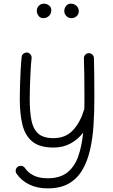

<svg xmlns="http://www.w3.org/2000/svg" viewBox="-20 -788 615 1047"><path d="M127.9 -501.5Q139.2 -500 146.2 -491.2Q153.3 -482.4 152.3 -471.2Q148.9 -440.4 146.7 -399.7Q144.5 -358.9 143.3 -318.6Q142.1 -278.3 142.1 -248.5Q142.1 -179.7 151.4 -132.1Q160.6 -84.5 188.5 -59.6Q216.3 -34.7 271.5 -34.7Q337.4 -34.7 377.4 -77.4Q417.5 -120.1 437 -186.5Q438 -189.9 439.9 -192.4Q440.4 -210.4 440.4 -229Q440.4 -247.6 440.4 -266.6Q440.4 -325.7 439.7 -380.4Q439 -435.1 437.5 -469.2Q437 -480.5 444.6 -489Q452.1 -497.6 463.4 -498Q474.6 -498.5 483.2 -490.7Q491.7 -482.9 492.2 -471.7Q493.2 -437 493.9 -381.8Q494.6 -326.7 494.6 -254.9Q494.6 -178.2 490 -105.5Q485.4 -32.7 470.9 29.8Q456.5 92.3 428.7 139.4Q400.9 186.5 355 212.9Q309.1 239.3 240.2 239.3Q182.6 239.3 139.4 218Q96.2 196.8 70.3 159.2Q64 149.4 65.9 138.4Q67.9 127.4 77.1 121.1Q86.9 114.7 98.1 116.7Q109.4 118.7 115.7 127.9Q133.8 154.8 164.6 169.4Q195.3 184.1 240.2 184.1Q307.1 184.1 346.9 152.6Q386.7 121.1 406.5 64.9Q426.3 8.8 433.6 -64.9Q405.3 -27.8 364.7 -5.6Q324.2 16.6 271.5 16.6Q196.8 16.6 157 -15.6Q117.2 -47.9 102.5 -107.4Q87.9 -167 87.9 -248.5Q87.9 -280.8 89.1 -322.3Q90.3 -363.8 92.5 -405Q94.7 -446.3 98.1 -477.1Q99.1 -488.3 108.2 -495.4Q117.2 -502.4 127.9 -501.5ZM409.7 -727.1Q409.7 -710 397.5 -699.5Q385.3 -689 369.6 -689Q352.5 -689 341.6 -700.9Q330.6 -712.9 330.6 -726.6Q330.6 -744.6 340.8 -756.3Q351.1 -768.1 365.7 -768.1Q384.3 -768.1 397 -756.1Q409.7 -744.1 409.7 -727.1ZM259.8 -733.4Q259.8 -713.9 247.3 -701.4Q234.9 -689 215.3 -689Q200.2 -689 190.4 -701.4Q180.7 -713.9 180.7 -728.5Q180.7 -745.1 191.9 -756.6Q203.1 -768.1 219.7 -768.1Q234.9 -768.1 247.3 -758.3Q259.8 -748.5 259.8 -733.4Z"/></svg>

Font: Mikhak-DS1-FD Light
Style: Regular
Weight: 300
Designer: Amin Abedi
Version: Version 3.2